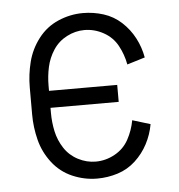

<svg xmlns="http://www.w3.org/2000/svg" viewBox="-45 -580 589 631"><g transform="rotate(-5 250.0 -265.0)"><path d="M251 8Q209 8 169.5 -9Q130 -26 103.5 -60.5Q77 -95 66.5 -136.5Q56 -178 56 -220V-310Q56 -352 66.5 -393.5Q77 -435 103.5 -469.5Q130 -504 169.5 -521Q209 -538 251 -538Q286 -538 319 -527.5Q352 -517 377.5 -493.5Q403 -470 419 -439.5Q435 -409 441 -375L382 -357Q376 -390 360 -419.5Q344 -449 314 -465.5Q284 -482 251 -482Q221 -482 193 -467.5Q165 -453 148 -427Q131 -401 124.5 -371Q118 -341 118 -310V-293H343V-237H118V-220Q118 -189 124.5 -159Q131 -129 148 -103Q165 -77 193 -62.5Q221 -48 251 -48Q284 -48 314 -64.5Q344 -81 360 -110.5Q376 -140 382 -173L441 -155Q435 -121 419 -90.5Q403 -60 377.5 -36.5Q352 -13 319 -2.5Q286 8 251 8Z"/></g></svg>

Font: Iosevka SS01 Light
Style: Regular
Weight: 300
Monospace: yes
Designer: Belleve Invis
Foundry: Belleve Invis
Version: 2.3.3; ttfautohint (v1.8.3)